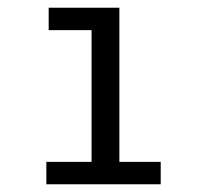

<svg xmlns="http://www.w3.org/2000/svg" viewBox="-20 -477 540 497"><path d="M106 -457H289V-58H396V0H100V-58H217V-399H106Z"/></svg>

Font: InconsolataGo
Style: Regular
Weight: 400
Designer: Raph Levien, Kirill Tkachev
Foundry: Cyreal
Version: Version 1.013